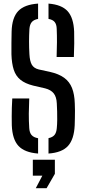

<svg xmlns="http://www.w3.org/2000/svg" viewBox="-20 -826 468 1041"><path d="M186.5 6.5Q113.5 1 80.2 -34.8Q47 -70.5 44 -146.5Q43.5 -171.5 43.5 -195Q43.5 -218.5 44.2 -242.2Q45 -266 46.5 -292H138.5Q136.5 -249.5 136.2 -210Q136 -170.5 138.5 -132Q140 -107 151 -94Q162 -81 186.5 -76.5ZM243 6.5V-77Q265 -81.5 275.5 -94.2Q286 -107 288 -132Q290 -152.5 290.2 -175.5Q290.5 -198.5 289.8 -221.5Q289 -244.5 288 -265Q286.5 -300.5 271.2 -319.8Q256 -339 224.5 -347L159.5 -362Q116 -373 90.8 -393.5Q65.5 -414 54.5 -448Q43.5 -482 42 -532Q41.5 -562 42 -592.8Q42.5 -623.5 43 -655Q45 -730 78.5 -765.8Q112 -801.5 186.5 -806.5V-723.5Q163 -719 152.2 -706.2Q141.5 -693.5 139.5 -669Q137.5 -633.5 137.5 -600.5Q137.5 -567.5 139.5 -532Q141.5 -494.5 152.5 -475.2Q163.5 -456 190 -449.5L250 -436.5Q299 -425.5 328 -404.2Q357 -383 370.5 -348.8Q384 -314.5 385.5 -265Q386.5 -246.5 386.5 -226Q386.5 -205.5 386 -185Q385.5 -164.5 385 -146.5Q381.5 -70.5 348.5 -34.5Q315.5 1.5 243 6.5ZM287 -517Q288.5 -560 288.8 -596.8Q289 -633.5 287.5 -669Q287 -693.5 276.5 -706.5Q266 -719.5 243 -723.5V-806.5Q314 -801 346.5 -765.5Q379 -730 382 -654.5Q383 -625.5 382.5 -589.8Q382 -554 380.5 -517ZM174 194.5 209.5 126.5H158V40H277.5V116.5L232.5 194.5Z"/></svg>

Font: Big Shoulders Stencil Text Thin SemiBold
Style: Regular
Weight: 600
Version: Version 2.001